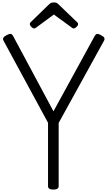

<svg xmlns="http://www.w3.org/2000/svg" viewBox="-20 -1553 889 1587"><path d="M421 14Q377 14 377 -14V-538L9 -1217Q2 -1230 8 -1241Q14 -1252 34 -1262Q53 -1273 65.5 -1273Q78 -1273 88 -1256L422 -633L763 -1256Q773 -1273 784.5 -1273Q796 -1273 815 -1262Q836 -1252 841.5 -1241Q847 -1230 840 -1217L465 -537V-14Q465 14 421 14ZM262 -1318Q252 -1318 239.5 -1330Q227 -1342 227 -1352Q227 -1355 227 -1359Q227 -1363 232 -1368L381 -1513Q388 -1520 397 -1526.5Q406 -1533 425 -1533Q444 -1533 452.5 -1526.5Q461 -1520 468 -1513L619 -1368Q624 -1363 624.5 -1359Q625 -1355 625 -1352Q625 -1342 612 -1330Q599 -1318 589 -1318Q583 -1318 578 -1321.5Q573 -1325 565 -1331L425 -1433L287 -1331Q279 -1325 273.5 -1321.5Q268 -1318 262 -1318Z"/></svg>

Font: Playwrite VN
Style: Regular
Weight: 400
Designer: Veronika Burian, José Scaglione
Foundry: TypeTogether
Version: Version 1.002